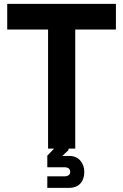

<svg xmlns="http://www.w3.org/2000/svg" viewBox="-20 -753 624 973"><path d="M327.1 0Q335.9 0 361.3 0Q361.3 -151.4 361.3 -603.5Q412.1 -603.5 567.4 -603.5Q567.4 -636.7 567.4 -733.4Q429.7 -733.4 16.6 -733.4Q16.6 -724.6 16.6 -700.2Q16.6 -676.8 16.6 -603.5Q68.4 -603.5 223.6 -603.5Q223.6 -453.1 223.6 0Q231.4 0 253.9 0Q245.1 8.8 219.7 36.1Q219.7 50.8 219.7 94.7Q242.2 94.7 309.6 94.7Q319.3 94.7 327.1 99.6Q335 105.5 335.9 117.2Q335.9 128.9 328.1 134.8Q319.3 140.6 309.6 140.6Q280.3 140.6 219.7 140.6Q219.7 155.3 219.7 199.2Q248 199.2 331.1 199.2Q365.2 199.2 386.7 177.7Q407.2 155.3 407.2 118.2Q407.2 84 386.7 60.5Q366.2 37.1 330.1 37.1Q318.4 37.1 295.9 37.1Q303.7 29.3 327.1 7.8Q327.1 5.9 327.1 0Z"/></svg>

Font: BM-Biotif
Style: Bold
Weight: 400
Designer: Deni Anggara
Version: Version 1.000;PS 001.000;hotconv 1.0.88;makeotf.lib2.5.64776